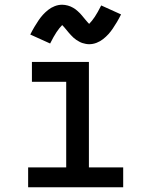

<svg xmlns="http://www.w3.org/2000/svg" viewBox="-20 -792 640 812"><path d="M99 0V-84H260V-446H115V-530H356V-84H501V0ZM357 -605Q350 -605 342.5 -606.5Q335 -608 328.5 -610Q322 -612 315 -616Q308 -620 302.5 -623.5Q297 -627 291 -632.5Q285 -638 280 -643.5Q275 -649 271 -653.5Q267 -658 261.5 -665Q256 -672 251 -677.5Q246 -683 243 -686Q231 -674 219 -656Q207 -638 192 -608L108 -646Q117 -664 126 -679Q135 -694 143.5 -706.5Q152 -719 161.5 -729.5Q171 -740 183.5 -750Q196 -760 211.5 -766Q227 -772 243 -772Q249 -772 255 -771Q261 -770 267 -768.5Q273 -767 278.5 -764.5Q284 -762 289.5 -759Q295 -756 299.5 -752.5Q304 -749 309 -744.5Q314 -740 318.5 -735.5Q323 -731 326.5 -726.5Q330 -722 333.5 -718Q337 -714 341 -709Q345 -704 349.5 -699Q354 -694 357 -691Q369 -703 381 -721Q393 -739 408 -769L492 -731Q483 -713 474 -698Q465 -683 456.5 -670.5Q448 -658 438.5 -647.5Q429 -637 416.5 -627Q404 -617 388.5 -611Q373 -605 357 -605Z"/></svg>

Font: Iosevka Slab Medium Extended
Style: Regular
Weight: 500
Width: 7
Monospace: yes
Designer: Belleve Invis
Foundry: Belleve Invis
Version: Version 11.1.1; ttfautohint (v1.8.3)